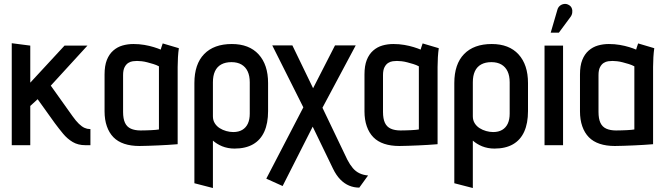

<svg xmlns="http://www.w3.org/2000/svg" viewBox="-20 -729 3342 964"><path d="M344 -146 235 -299 419 -500H304L132 -314V-500L39 -512V0H132V-197L169 -231L255 -111Q275 -84 296.5 -58Q318 -32 345 -16Q372 0 409 0H434V-81H431Q418 -81 404.5 -87Q391 -93 376 -107.5Q361 -122 344 -146Z M878 -487 797 -511Q793 -501 790 -490.5Q787 -480 787 -480Q773 -486 752 -492.5Q731 -499 705 -503.5Q679 -508 650 -508Q621 -508 595 -500.5Q569 -493 548.5 -475Q528 -457 516.5 -428Q505 -399 505 -355V-170Q505 -128 516.5 -95Q528 -62 549.5 -40Q571 -18 604 -7Q637 4 680 4Q699 4 724.5 3Q750 2 776 1Q802 0 823.5 -1.5Q845 -3 858.5 -4Q872 -5 872 -5V-393Q872 -417 873.5 -441.5Q875 -466 878 -487ZM598 -167V-352Q598 -377 605.5 -391.5Q613 -406 624 -413Q635 -420 647 -421.5Q659 -423 668 -423Q678 -423 691.5 -421.5Q705 -420 720 -416Q735 -412 750 -407.5Q765 -403 778 -396V-79Q772 -78 762 -77Q752 -76 740 -75.5Q728 -75 714 -74.5Q700 -74 686 -74Q657 -74 637 -83Q617 -92 607.5 -112.5Q598 -133 598 -167Z M1326 -171V-312Q1326 -404 1278.5 -456Q1231 -508 1144 -508Q1054 -508 1005 -457.5Q956 -407 956 -312V191L1049 215V-23Q1058 -15 1070 -7.5Q1082 0 1095.5 5.5Q1109 11 1125 14Q1141 17 1157 17Q1213 17 1250.5 -4.5Q1288 -26 1307 -68Q1326 -110 1326 -171ZM1234 -316V-158Q1234 -129 1224.5 -108.5Q1215 -88 1196.5 -77Q1178 -66 1151 -66Q1134 -66 1116 -71Q1098 -76 1083 -85.5Q1068 -95 1058.5 -110Q1049 -125 1049 -145V-316Q1049 -349 1059.5 -371.5Q1070 -394 1091 -405.5Q1112 -417 1142 -417Q1172 -417 1192.5 -405Q1213 -393 1223.5 -370.5Q1234 -348 1234 -316Z M1724 73 1599 -188 1766 -501H1662L1552 -286L1448 -501H1347L1503 -190L1317 168L1399 205L1550 -93L1652 118Q1668 151 1688.5 172Q1709 193 1733 203Q1757 213 1784 213L1828 152Q1804 150 1785 141Q1766 132 1751.5 115Q1737 98 1724 73Z M2183 -487 2102 -511Q2098 -501 2095 -490.5Q2092 -480 2092 -480Q2078 -486 2057 -492.5Q2036 -499 2010 -503.5Q1984 -508 1955 -508Q1926 -508 1900 -500.5Q1874 -493 1853.5 -475Q1833 -457 1821.5 -428Q1810 -399 1810 -355V-170Q1810 -128 1821.5 -95Q1833 -62 1854.5 -40Q1876 -18 1909 -7Q1942 4 1985 4Q2004 4 2029.5 3Q2055 2 2081 1Q2107 0 2128.5 -1.5Q2150 -3 2163.5 -4Q2177 -5 2177 -5V-393Q2177 -417 2178.5 -441.5Q2180 -466 2183 -487ZM1903 -167V-352Q1903 -377 1910.5 -391.5Q1918 -406 1929 -413Q1940 -420 1952 -421.5Q1964 -423 1973 -423Q1983 -423 1996.5 -421.5Q2010 -420 2025 -416Q2040 -412 2055 -407.5Q2070 -403 2083 -396V-79Q2077 -78 2067 -77Q2057 -76 2045 -75.5Q2033 -75 2019 -74.5Q2005 -74 1991 -74Q1962 -74 1942 -83Q1922 -92 1912.5 -112.5Q1903 -133 1903 -167Z M2631 -171V-312Q2631 -404 2583.5 -456Q2536 -508 2449 -508Q2359 -508 2310 -457.5Q2261 -407 2261 -312V191L2354 215V-23Q2363 -15 2375 -7.5Q2387 0 2400.5 5.5Q2414 11 2430 14Q2446 17 2462 17Q2518 17 2555.5 -4.5Q2593 -26 2612 -68Q2631 -110 2631 -171ZM2539 -316V-158Q2539 -129 2529.5 -108.5Q2520 -88 2501.5 -77Q2483 -66 2456 -66Q2439 -66 2421 -71Q2403 -76 2388 -85.5Q2373 -95 2363.5 -110Q2354 -125 2354 -145V-316Q2354 -349 2364.5 -371.5Q2375 -394 2396 -405.5Q2417 -417 2447 -417Q2477 -417 2497.5 -405Q2518 -393 2528.5 -370.5Q2539 -348 2539 -316Z M2843 -642Q2851 -652 2853 -664Q2855 -676 2851 -687Q2847 -698 2836 -704Q2824 -711 2811.5 -709Q2799 -707 2790 -699Q2781 -691 2778 -678L2745 -565H2786ZM2714 0H2807V-500H2714Z M3265 -487 3184 -511Q3180 -501 3177 -490.5Q3174 -480 3174 -480Q3160 -486 3139 -492.5Q3118 -499 3092 -503.5Q3066 -508 3037 -508Q3008 -508 2982 -500.5Q2956 -493 2935.5 -475Q2915 -457 2903.5 -428Q2892 -399 2892 -355V-170Q2892 -128 2903.5 -95Q2915 -62 2936.5 -40Q2958 -18 2991 -7Q3024 4 3067 4Q3086 4 3111.5 3Q3137 2 3163 1Q3189 0 3210.5 -1.5Q3232 -3 3245.5 -4Q3259 -5 3259 -5V-393Q3259 -417 3260.5 -441.5Q3262 -466 3265 -487ZM2985 -167V-352Q2985 -377 2992.5 -391.5Q3000 -406 3011 -413Q3022 -420 3034 -421.5Q3046 -423 3055 -423Q3065 -423 3078.5 -421.5Q3092 -420 3107 -416Q3122 -412 3137 -407.5Q3152 -403 3165 -396V-79Q3159 -78 3149 -77Q3139 -76 3127 -75.5Q3115 -75 3101 -74.5Q3087 -74 3073 -74Q3044 -74 3024 -83Q3004 -92 2994.5 -112.5Q2985 -133 2985 -167Z"/></svg>

Font: Advent Pro SemiBold
Style: Regular
Weight: 600
Designer: VivaRado, Andreas Kalpakidis
Foundry: VivaRado, Andreas Kalpakidis
Version: Version 3.000